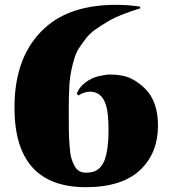

<svg xmlns="http://www.w3.org/2000/svg" viewBox="-20 -761 715 796"><path d="M435 -452Q489 -452 522 -436Q555 -420 581 -394Q635 -341 635 -240Q635 -128 563 -58Q487 15 336 15Q40 15 40 -315Q40 -533 168 -647Q273 -741 461 -741Q508 -741 559 -734L563 -727Q473 -699 434 -676Q395 -653 373 -637Q351 -621 335 -600Q319 -579 307 -560.5Q295 -542 287.5 -516Q280 -490 275.5 -468.5Q271 -447 268 -415Q265 -365 265 -305Q265 -245 265.5 -217Q266 -189 268.5 -156Q271 -123 275.5 -106.5Q280 -90 289 -73Q304 -45 336 -45Q368 -45 386 -58.5Q404 -72 414 -98Q430 -144 430 -221Q430 -298 417 -332Q399 -381 353 -381Q330 -381 305 -365L298 -373Q309 -400 334 -419Q359 -438 388.5 -445Q418 -452 435 -452Z"/></svg>

Font: Cinzel Decorative Black
Style: Regular
Weight: 900
Designer: Natanael Gama
Version: Version 1.002;PS 001.002;hotconv 1.0.56;makeotf.lib2.0.21325